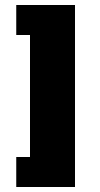

<svg xmlns="http://www.w3.org/2000/svg" viewBox="-20 -603 400 768"><path d="M45 145V25H100V-463H45V-583H280V145Z"/></svg>

Font: Rokkitt Black
Style: Regular
Weight: 900
Designer: Vernon Adams
Foundry: Vernon Adams
Version: Version 3.103